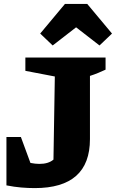

<svg xmlns="http://www.w3.org/2000/svg" viewBox="-20 -952 594 984"><path d="M13 -2V-250H87L136 -117Q161 -112 182 -112Q228 -112 254 -134L261 -560L110 -589V-657H521V-595Q504 -587 483.5 -578.5Q463 -570 441 -563V-239Q441 12 158 12Q125 12 89 9Q53 6 13 -2ZM427 -932 554 -780 490 -719 370 -812 250 -719 186 -780 313 -932Z"/></svg>

Font: Piazzolla ExtraBold
Style: Regular
Weight: 800
Designer: Juan Pablo del Peral
Foundry: Huerta Tipografica
Version: Version 1.330